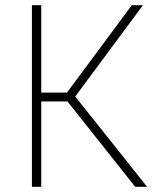

<svg xmlns="http://www.w3.org/2000/svg" viewBox="-20 -720 637 740"><path d="M501 0 240 -329H139V0H103V-700H139V-363H238L488 -700H531L270 -348L547 0Z"/></svg>

Font: TypoPRO Titillium Title
Style: Regular
Weight: 250
Designer: Campivisivi
Foundry: Accademia di Belle Arti di Urbino and students of MA course of Visual design
Version: 1.000